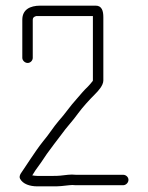

<svg xmlns="http://www.w3.org/2000/svg" viewBox="-20 -675 524 680"><path d="M96 -470V-605C96 -613 101 -616 108 -618H309V-390C309 -389 308 -387 305 -384C300 -378 296 -373 291 -368C277 -355 265 -340 251 -324C228 -299 210 -271 188 -247C169 -225 152 -197 133 -175C117 -155 102 -133 88 -112L74 -91C71 -86 67 -81 64 -76C59 -67 45 -54 51 -42C61 -23 86 -15 112 -15H168C177 -15 187 -15 197 -16L225 -19C232 -20 240 -20 248 -19H416C426 -19 435 -28 435 -38C435 -48 426 -56 416 -56H248C239 -57 230 -57 221 -56L194 -53C185 -52 176 -52 168 -52H112C106 -52 100 -53 94 -54L95 -55L105 -71C120 -91 132 -109 146 -130C164 -154 178 -174 197 -198C216 -225 238 -247 257 -274C274 -297 297 -322 317 -342C327 -352 346 -372 346 -390V-614C346 -636 341 -655 319 -655H123C86 -655 59 -641 59 -605V-470C59 -461 68 -452 78 -452C88 -452 96 -461 96 -470Z"/></svg>

Font: Electronic
Style: SeLt
Weight: 300
Version: Version 1.011